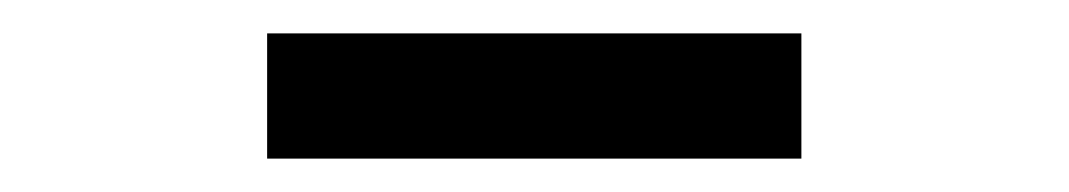

<svg xmlns="http://www.w3.org/2000/svg" viewBox="-20 -765 640 115"><path d="M140 -670V-745H460V-670Z"/></svg>

Font: JetBrains Mono NL
Style: Regular
Weight: 400
Monospace: yes
Designer: Philipp Nurullin, Konstantin Bulenkov
Foundry: JetBrains
Version: Version 2.305; ttfautohint (v1.8.4.7-5d5b)